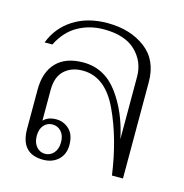

<svg xmlns="http://www.w3.org/2000/svg" viewBox="-90 -647 709 741"><g transform="rotate(15 265.0 -277.0)"><path d="M56 -90V-246Q56 -316 93 -354.5Q130 -393 200 -393Q285 -393 339 -320Q393 -247 414 -144V-393Q414 -454 371 -495.5Q328 -537 244 -537Q187 -537 140.5 -511Q94 -485 66 -429H35Q59 -492 115.5 -528Q172 -564 251 -564Q342 -564 402.5 -518.5Q463 -473 463 -385V0H419Q399 -144 347.5 -253Q296 -362 206 -362Q161 -362 133 -336Q105 -310 105 -258V-135Q123 -154 156 -154Q186 -154 208 -133Q230 -112 230 -71Q230 -34 206.5 -12Q183 10 146 10Q56 10 56 -90ZM196 -73Q196 -100 182 -115.5Q168 -131 147 -131Q126 -131 112.5 -115.5Q99 -100 99 -73Q99 -46 113 -30Q127 -14 147 -14Q168 -14 182 -30Q196 -46 196 -73Z"/></g></svg>

Font: Trirong ExtraLight
Style: Regular
Weight: 275
Designer: Katatrad Team
Foundry: CadsonDemak
Version: Version 1.001